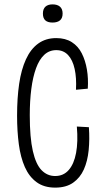

<svg xmlns="http://www.w3.org/2000/svg" viewBox="-20 -846 471 877"><path d="M232 11Q181 11 147 -14Q113 -39 93.5 -83Q74 -127 66 -187Q58 -247 58 -318Q58 -398 67.5 -463Q77 -528 98.5 -575Q120 -622 154.5 -647Q189 -672 237 -672Q279 -672 308 -653.5Q337 -635 353.5 -602.5Q370 -570 377 -528.5Q384 -487 381 -441L327 -436Q330 -490 321 -531Q312 -572 291 -594.5Q270 -617 237 -617Q205 -617 182 -595.5Q159 -574 144.5 -534Q130 -494 123 -439.5Q116 -385 116 -320Q116 -217 130 -156Q144 -95 170 -68.5Q196 -42 232 -42Q270 -42 294 -69.5Q318 -97 327.5 -147.5Q337 -198 331 -268L386 -265Q390 -210 385 -160Q380 -110 363 -72Q346 -34 314 -11.5Q282 11 232 11ZM220 -743Q198 -743 187 -753Q176 -763 176 -784Q176 -805 187.5 -815.5Q199 -826 220 -826Q242 -826 254 -815.5Q266 -805 266 -784Q266 -763 254 -753Q242 -743 220 -743Z"/></svg>

Font: Bricolage Grotesque 24pt Condensed ExtraLight
Style: Regular
Weight: 250
Width: 3
Designer: Mathieu Triay
Foundry: Atelier Triay
Version: Version 1.001;gftools[0.9.33.dev8+g029e19f]